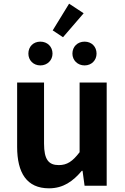

<svg xmlns="http://www.w3.org/2000/svg" viewBox="-20 -1008 677 1042"><path d="M246 14C323 14 376 -24 424 -81H428L439 0H559V-560H412V-182C374 -132 344 -112 299 -112C244 -112 219 -142 219 -229V-560H73V-211C73 -70 125 14 246 14ZM199 -653C237 -653 265 -681 265 -717C265 -755 237 -782 199 -782C161 -782 134 -755 134 -717C134 -681 161 -653 199 -653ZM322 -806 434 -936 355 -988 266 -843ZM439 -653C477 -653 504 -681 504 -717C504 -755 477 -782 439 -782C401 -782 373 -755 373 -717C373 -681 401 -653 439 -653Z"/></svg>

Font: Noto Sans TC
Style: Bold
Weight: 700
Designer: Ryoko NISHIZUKA 西塚涼子 (kana, bopomofo & ideographs); Paul D. Hunt (Latin, Greek & Cyrillic); Sandoll Communications 산돌커뮤니
Foundry: Adobe
Version: Version 2.004;hotconv 1.0.118;makeotfexe 2.5.65603